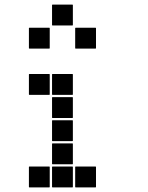

<svg xmlns="http://www.w3.org/2000/svg" viewBox="-20 -815 640 830"><path d="M207 -795H293Q295 -795 295 -793V-707Q295 -705 293 -705H207Q205 -705 205 -707V-793Q205 -795 207 -795ZM307 -695H393Q395 -695 395 -693V-607Q395 -605 393 -605H307Q305 -605 305 -607V-693Q305 -695 307 -695ZM107 -695H193Q195 -695 195 -693V-607Q195 -605 193 -605H107Q105 -605 105 -607V-693Q105 -695 107 -695ZM207 -495H293Q295 -495 295 -493V-407Q295 -405 293 -405H207Q205 -405 205 -407V-493Q205 -495 207 -495ZM107 -495H193Q195 -495 195 -493V-407Q195 -405 193 -405H107Q105 -405 105 -407V-493Q105 -495 107 -495ZM207 -395H293Q295 -395 295 -393V-307Q295 -305 293 -305H207Q205 -305 205 -307V-393Q205 -395 207 -395ZM207 -295H293Q295 -295 295 -293V-207Q295 -205 293 -205H207Q205 -205 205 -207V-293Q205 -295 207 -295ZM207 -195H293Q295 -195 295 -193V-107Q295 -105 293 -105H207Q205 -105 205 -107V-193Q205 -195 207 -195ZM307 -95H393Q395 -95 395 -93V-7Q395 -5 393 -5H307Q305 -5 305 -7V-93Q305 -95 307 -95ZM207 -95H293Q295 -95 295 -93V-7Q295 -5 293 -5H207Q205 -5 205 -7V-93Q205 -95 207 -95ZM107 -95H193Q195 -95 195 -93V-7Q195 -5 193 -5H107Q105 -5 105 -7V-93Q105 -95 107 -95Z"/></svg>

Font: Pixel Panel Black
Style: Regular
Weight: 900
Monospace: yes
Designer: Óliver Lalan
Foundry: Óliver Lalan
Version: Version 1.000; ttfautohint (v1.8.4.7-5d5b-dirty);gftools[0.9